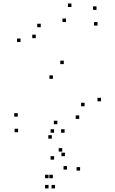

<svg xmlns="http://www.w3.org/2000/svg" viewBox="-20 -773 660 1098"><path d="M532 -716.5V-736.5H512V-716.5ZM388.5 -733V-753H368.5V-733ZM97.5 -532.7V-552.7H77.5V-532.7ZM282.5 -322.2V-342.2H262.5V-322.2ZM463.7 -165.3V-185.3H443.7V-165.3ZM433 -93V-113H413V-93ZM308 -62.7V-82.7H288V-62.7ZM81.5 -106V-126H61.5V-106ZM83.5 -16.8V-36.8H63.5V-16.8ZM276.3 20V0H256.3V20ZM557.5 -193.7V-213.7H537.5V-193.7ZM344.8 -406.3V-426.3H324.8V-406.3ZM184.5 -554.8V-574.8H164.5V-554.8ZM213 -617.3V-637.3H193V-617.3ZM357.3 -647V-667H337.3V-647ZM537.7 -626.8V-646.8H517.7V-626.8ZM351.3 120V100H331.3V120ZM349.3 -14V-34H329.3V-14ZM289.3 -14V-34H269.3V-14ZM289.3 140V120H269.3V140ZM363.3 196.7V176.7H343.3V196.7ZM282.2 246.3V226.3H262.2V246.3ZM257.7 246.3V226.3H237.7V246.3ZM257.7 304.5V284.5H237.7V304.5ZM294.7 304.5V284.5H274.7V304.5ZM438 202.7V182.7H418V202.7ZM335.8 94V74H315.8V94Z"/></svg>

Font: Monaspace Argon Dots Var
Style: Regular
Weight: 400
Designer: Riley Cran and the Lettermatic Team
Version: Version 1.100 (Monaspace Argon Dots)